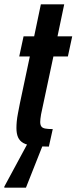

<svg xmlns="http://www.w3.org/2000/svg" viewBox="-43 -678 354 888"><path d="M183 0Q140 0 111 -3.5Q82 -7 65 -16.5Q48 -26 40.5 -43Q33 -60 33 -86Q33 -100 34.5 -116.5Q36 -133 40 -153.5Q44 -174 49 -200L95 -417H46L66 -510H115L146 -658H254L223 -510H291L271 -417H204L152 -173Q149 -161 147 -149.5Q145 -138 144 -129Q143 -120 143 -114Q143 -101 148 -93.5Q153 -86 166 -83.5Q179 -81 201 -81ZM-23 190V185L86 -17H157V-12L77 190Z"/></svg>

Font: Saira ExtraCondensed
Style: Bold Italic
Weight: 700
Width: 2
Italic angle: -12°
Designer: Hector Gatti with collaboration of the Omnibus-Type team
Foundry: Omnibus-Type
Version: Version 1.101